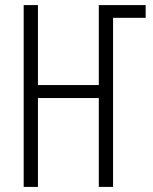

<svg xmlns="http://www.w3.org/2000/svg" viewBox="-20 -734 601 754"><path d="M73 0H129V-349H368V0H424V-664H552V-714H368V-400H129V-714H73Z"/></svg>

Font: Noto Sans Display Condensed Light
Style: Regular
Weight: 300
Width: 3
Designer: Monotype Design Team
Foundry: Monotype Imaging Inc.
Version: Version 1.900